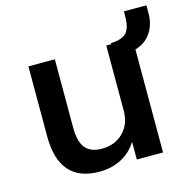

<svg xmlns="http://www.w3.org/2000/svg" viewBox="-101 -768 869 877"><g transform="rotate(-15 333.5 -329.5)"><path d="M74.2 -208V-539.1H199.2V-213.9Q199.2 -149.4 224.1 -119.1Q249 -88.9 301.8 -88.9Q364.3 -88.9 403.3 -128.4Q442.4 -168 442.4 -231.4V-539.1H465.8V-543.9Q518.6 -545.9 539.6 -568.4Q560.5 -590.8 560.5 -649.4V-668.9H667V-632.8Q667 -578.1 640.6 -539.6Q614.3 -501 566.4 -487.3V0H442.4V-84Q415 -39.1 368.7 -14.6Q322.3 9.8 264.6 9.8Q74.2 9.8 74.2 -208Z"/></g></svg>

Font: Min Sans SemiBold
Style: Regular
Weight: 600
Designer: Jinseong-Kim, NotoSansCJK, Nunito
Foundry: Jinseong-Kim
Version: Version 1.400;Glyphs 3.1.2 (3151)